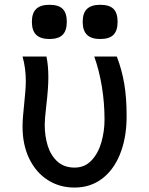

<svg xmlns="http://www.w3.org/2000/svg" viewBox="-20 -792 640 822"><path d="M76.5 -250Q76.5 -272 78.8 -297.5Q81 -323 83.5 -347Q86 -371.5 88.2 -397Q90.5 -422.5 90.5 -445Q90.5 -500.5 76.5 -550H179Q187 -510 187 -461Q187 -413.5 178 -338.5Q171.5 -283 171.5 -258Q171.5 -209 184.5 -167.5Q197.5 -126 226.2 -100.2Q255 -74.5 299.5 -74.5Q343 -74.5 372 -105.5Q401 -136.5 414.2 -183.5Q427.5 -230.5 427.5 -280Q427.5 -351.5 416.2 -420.8Q405 -490 383.5 -550H480Q501.5 -494.5 511.8 -434.5Q522 -374.5 522 -300V-284Q520.5 -197 493 -130Q465.5 -63 415.8 -26Q366 11 299 11Q235 11 184.5 -21.2Q134 -53.5 105.2 -112.8Q76.5 -172 76.5 -250ZM116.5 -698.5Q116.5 -736 135 -753.8Q153.5 -771.5 191.5 -771.5Q230.5 -771.5 248.2 -754Q266 -736.5 266 -698.5Q266 -661 248.2 -643Q230.5 -625 191.5 -625Q153.5 -625 135 -643Q116.5 -661 116.5 -698.5ZM334 -698.5Q334 -736 352.5 -753.8Q371 -771.5 409 -771.5Q448 -771.5 465.8 -754Q483.5 -736.5 483.5 -698.5Q483.5 -661 465.8 -643Q448 -625 409 -625Q371 -625 352.5 -643Q334 -661 334 -698.5Z"/></svg>

Font: JuliaMono Medium
Style: Regular
Weight: 500
Monospace: yes
Designer: cormullion
Foundry: corm
Version: Version 0.054; ttfautohint (v1.8.4)